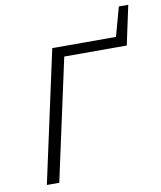

<svg xmlns="http://www.w3.org/2000/svg" viewBox="-88 -874 793 944"><g transform="rotate(-10 308.5 -401.5)"><path d="M69 0 212 -658H274L131 0ZM229 -607 241 -658H570L575 -607ZM523 -632 570 -803H617L575 -607Z"/></g></svg>

Font: Ysabeau Infant Light
Style: Italic
Weight: 300
Italic angle: -12°
Designer: Christian Thalmann (Catharsis Fonts)
Version: Version 2.001;gftools[0.9.30]; featfreeze: ss01,ss02,lnum